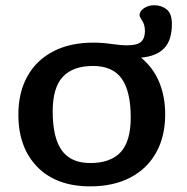

<svg xmlns="http://www.w3.org/2000/svg" viewBox="-20 -684 696 716"><path d="M621 -594.5Q621 -533.5 592 -503.8Q563 -474 506 -469Q552 -431 574 -377Q596 -323 596 -257.5Q596 -175 562.2 -114.8Q528.5 -54.5 465.8 -21.8Q403 11 316.5 11Q190.5 11 119.5 -61.2Q48.5 -133.5 48.5 -256.5Q48.5 -339 82 -399.2Q115.5 -459.5 178.2 -492.2Q241 -525 328 -525Q362.5 -525 396.2 -520Q430 -515 454.5 -515Q492.5 -515 506.5 -528.5Q520.5 -542 520.5 -568Q520.5 -591.5 510.2 -606.8Q500 -622 500.5 -627.5Q500.5 -642.5 517 -653.5Q533.5 -664.5 555 -664.5Q582 -664.5 601.5 -649Q621 -633.5 621 -594.5ZM317 -76Q392 -76 429.8 -116.5Q467.5 -157 467.5 -245.5Q467.5 -343 434 -390.5Q400.5 -438 327 -438Q252 -438 214.2 -397.5Q176.5 -357 176.5 -268.5Q176.5 -171 210.2 -123.5Q244 -76 317 -76Z"/></svg>

Font: Newsreader Caption Medium
Style: Regular
Weight: 500
Designer: Hugues Gentile
Foundry: Production Type
Version: Version 1.001